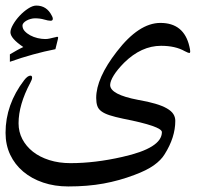

<svg xmlns="http://www.w3.org/2000/svg" viewBox="-20 -483 794 692"><path d="M188.5 -341.3 179.7 -305.7Q139.6 -297.9 98.9 -286.6Q58.1 -275.4 15.6 -260.3V-287.1Q28.8 -294.9 40.5 -301.5Q52.2 -308.1 64 -313.5Q17.6 -344.7 17.6 -366.7Q17.6 -377.9 27.1 -394.5Q36.6 -411.1 50.8 -426.3Q64.9 -441.4 81.3 -452.1Q97.7 -462.9 110.8 -462.9Q148.4 -462.9 166.5 -426.8Q170.4 -420.4 170.4 -415.5Q170.4 -408.2 162.6 -408.2Q153.8 -408.2 139.2 -412.6Q124.5 -417 106 -417Q98.6 -417 90.6 -414.8Q82.5 -412.6 75.9 -408.9Q69.3 -405.3 65.2 -400.6Q61 -396 61 -391.1Q61 -379.9 68.8 -371.1Q76.7 -362.3 88.9 -355.7Q101.1 -349.1 115.5 -345.7Q129.9 -342.3 143.1 -342.3Q150.9 -342.3 158.4 -344Q166 -345.7 174.3 -347.7L180.7 -349.1Q182.1 -349.6 186 -350.6Q188 -349.6 188.7 -349.4Q189.5 -349.1 189.5 -347.2Q189.5 -346.7 189.2 -345.2Q189 -343.8 188.5 -341.3ZM662.6 -315.4Q665.5 -303.7 665.5 -297.9Q665.5 -292 662.1 -292Q658.7 -292 645.5 -298.8Q611.8 -317.9 560.5 -317.9Q489.3 -317.9 427.2 -256.8Q402.3 -231.4 389.9 -211.2Q377.4 -190.9 377 -176.8Q377 -142.1 478 -123Q514.6 -116.7 540 -109.1Q565.4 -101.6 581.5 -92.3Q597.7 -83 604.7 -72Q611.8 -61 611.8 -47.4Q611.8 12.2 573.2 73.2Q560.5 94.2 534.4 112.8Q508.3 131.3 464.4 147.5Q410.6 168 353.3 178.5Q295.9 189 226.1 189Q176.8 189 135.5 175Q94.2 161.1 64 135.7Q33.7 110.4 16.8 74.7Q0 39.1 0 -4.4Q0 -106.4 66.9 -193.8Q79.6 -210.4 89.8 -210.4Q95.7 -210.4 95.7 -203.1Q95.7 -196.3 89.4 -185.1Q46.9 -105.5 46.9 -38.6Q46.9 -7.8 60.5 18.3Q74.2 44.4 98.6 63.7Q123 83 157.7 94Q192.4 105 233.9 105Q322.8 105 420.9 82.5Q563.5 50.8 563.5 -6.8Q563.5 -27.8 423.8 -55.2Q394 -61.5 375.2 -67.6Q356.4 -73.7 345.5 -81.8Q334.5 -89.8 330.6 -101.6Q326.7 -113.3 326.7 -129.9Q326.7 -201.2 400.9 -296.9Q480.5 -400.4 558.1 -400.4Q643.1 -400.4 662.6 -315.4Z"/></svg>

Font: XB Kayhan
Style: Regular
Weight: 400
Designer: Behnam
Foundry: Irmug
Version: Version 7.300 2009